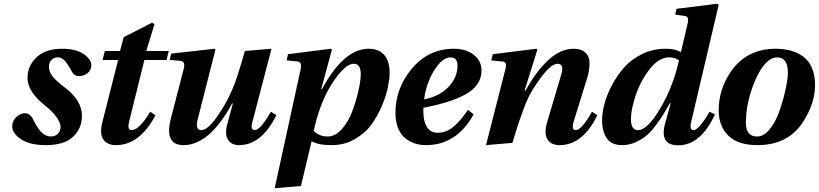

<svg xmlns="http://www.w3.org/2000/svg" viewBox="-20 -762 4367 1024"><path d="M45 -89Q45 -116 66.5 -137Q88 -158 111 -158Q140 -158 155 -128Q181 -75 203.5 -54.5Q226 -34 251 -34Q274 -34 288.5 -48.5Q303 -63 303 -86Q300 -135 217 -202Q130 -272 127 -340Q124 -407 173 -454.5Q222 -502 309 -502Q386 -502 426.5 -473.5Q467 -445 467 -415Q467 -387 446 -371.5Q425 -356 401 -356Q375 -356 362 -382Q341 -422 324.5 -439Q308 -456 288 -456Q268 -456 254 -441.5Q240 -427 241 -404Q242 -377 262 -352.5Q282 -328 326 -295Q417 -226 417 -145Q417 -77 369.5 -32.5Q322 12 225 12Q139 12 92 -19.5Q45 -51 45 -89Z M526 -111 610 -442H527L539 -490H620L640 -564L791 -641L804 -633L760 -490H880L868 -442H750L668 -111Q658 -68 682 -68Q722 -68 781 -166L809 -147Q725 12 598 12Q552 12 531 -18.5Q510 -49 526 -111Z M885 -443 893 -476 1124 -502 1129 -497 1035 -128Q1019 -68 1054 -68Q1087 -68 1137.5 -139.5Q1188 -211 1219 -285Q1244 -341 1286 -490L1428 -502L1327 -115Q1313 -68 1339 -68Q1368 -68 1425 -166L1454 -148Q1375 12 1255 12Q1214 12 1196 -17Q1178 -46 1191 -96L1222 -210H1218Q1097 12 959 12Q854 12 892 -133L959 -391Q971 -434 944 -437Z M1445 242 1583 -391Q1592 -431 1568 -434L1509 -440L1516 -473L1745 -502L1750 -497L1693 -286H1697Q1813 -502 1946 -502Q2002 -502 2030 -468Q2058 -434 2058 -374Q2058 -344 2049.5 -300Q2041 -256 2018 -200.5Q1995 -145 1961.5 -98.5Q1928 -52 1872.5 -20Q1817 12 1749 12Q1677 12 1642 -9L1585 230ZM1653 -64Q1683 -34 1728 -34Q1768 -34 1803.5 -74Q1839 -114 1859.5 -170Q1880 -226 1892 -279.5Q1904 -333 1904 -367Q1904 -422 1867 -422Q1839 -422 1802.5 -384Q1766 -346 1731 -283Q1682 -194 1653 -64Z M2089 -161Q2089 -286 2170 -388Q2261 -502 2400 -502Q2465 -502 2506.5 -470Q2548 -438 2548 -386Q2548 -328 2502 -286Q2433 -225 2238 -187V-163Q2238 -117 2256.5 -85.5Q2275 -54 2316 -54Q2359 -54 2396 -84Q2433 -114 2476 -176L2506 -152Q2415 12 2252 12Q2222 12 2195.5 4Q2169 -4 2144 -22.5Q2119 -41 2104 -76.5Q2089 -112 2089 -161ZM2242 -232Q2326 -249 2373 -299.5Q2420 -350 2420 -412Q2420 -456 2383 -456Q2339 -456 2296 -387Q2253 -318 2242 -232Z M2572 12 2675 -391Q2687 -431 2660 -434L2600 -440L2608 -473L2841 -502L2846 -497L2778 -280H2784Q2836 -377 2902 -439.5Q2968 -502 3040 -502Q3080 -502 3101.5 -482Q3123 -462 3124 -429.5Q3125 -397 3115 -357L3040 -115Q3026 -68 3051 -68Q3068 -68 3092 -97.5Q3116 -127 3137 -166L3166 -148Q3088 12 2965 12Q2918 12 2899.5 -19Q2881 -50 2897 -107L2973 -363Q2991 -422 2953 -422Q2920 -422 2865.5 -349.5Q2811 -277 2785 -213Q2745 -111 2713 0Z M3191 -120Q3191 -158 3203 -205.5Q3215 -253 3242.5 -305.5Q3270 -358 3308 -401.5Q3346 -445 3404 -473.5Q3462 -502 3530 -502Q3581 -502 3610 -485L3612 -486L3647 -635Q3652 -655 3648.5 -665Q3645 -675 3632 -677L3581 -684L3588 -715L3806 -742L3813 -736L3667 -115Q3655 -68 3679 -68Q3694 -68 3718 -97.5Q3742 -127 3764 -166L3793 -152Q3717 13 3597 13Q3496 13 3527 -103L3557 -211L3553 -212Q3530 -172 3516 -149Q3502 -126 3475.5 -91Q3449 -56 3425.5 -37Q3402 -18 3368.5 -3Q3335 12 3298 12Q3240 12 3215.5 -25.5Q3191 -63 3191 -120ZM3345 -126Q3345 -68 3383 -68Q3433 -68 3502 -185Q3571 -302 3601 -440Q3582 -456 3548 -456Q3493 -456 3444 -392Q3395 -328 3370 -252.5Q3345 -177 3345 -126Z M3813 -174Q3813 -280 3872 -371Q3956 -502 4117 -502Q4159 -502 4194 -493Q4229 -484 4260 -463Q4291 -442 4309 -402.5Q4327 -363 4327 -308Q4327 -213 4265 -115Q4185 12 4020 12Q3916 12 3864.5 -38.5Q3813 -89 3813 -174ZM3958 -107Q3958 -34 4018 -34Q4055 -34 4087.5 -76Q4120 -118 4139.5 -176.5Q4159 -235 4170.5 -289Q4182 -343 4182 -374Q4182 -456 4125 -456Q4063 -456 4010 -339Q3958 -220 3958 -107Z"/></svg>

Font: Heuristica
Style: Bold Italic
Weight: 700
Italic angle: -13°
Version: Version 1.0.2